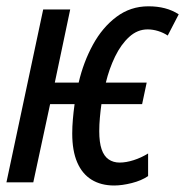

<svg xmlns="http://www.w3.org/2000/svg" viewBox="-21 -567 576 597"><path d="M334 9.8Q293 9.8 263.7 -8.3Q234.4 -26.4 219 -62.3Q203.6 -98.1 203.6 -151.9Q203.6 -173.3 205.6 -196Q207.5 -218.8 210.9 -243.2H134.8L82.5 0H-1L113.3 -537.6H197.3L149.4 -310.1H223.6Q238.3 -373.5 267.8 -427.7Q297.4 -481.9 341.1 -514.6Q384.8 -547.4 440.4 -547.4Q468.3 -547.4 491.7 -541.3Q515.1 -535.2 534.7 -522.5L500.5 -456.5Q487.3 -465.3 470.7 -470.5Q454.1 -475.6 438 -475.6Q406.2 -475.6 380.6 -452.1Q355 -428.7 336.7 -390.9Q318.4 -353 308.1 -310.1H435.1L420.9 -243.2H294.4Q291.5 -223.1 289.6 -201.4Q287.6 -179.7 287.6 -159.2Q287.6 -124.5 294.9 -103Q302.2 -81.5 316.7 -71.5Q331.1 -61.5 351.1 -61.5Q371.1 -61.5 394.8 -69.1Q418.5 -76.7 439.5 -89.8V-19.5Q418.9 -5.4 388.7 2.2Q358.4 9.8 334 9.8Z"/></svg>

Font: Open Sans Condensed Medium
Style: Italic
Weight: 500
Width: 3
Italic angle: -12°
Designer: Monotype Design Team
Foundry: Monotype Imaging Inc.
Version: Version 3.000